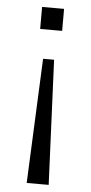

<svg xmlns="http://www.w3.org/2000/svg" viewBox="-54 -642 385 815"><g transform="rotate(5 138.5 -235.0)"><path d="M162.1 -391.1 185.5 140.1H91.8L115.2 -391.1ZM185.5 -609.9V-516.1H91.8V-609.9Z"/></g></svg>

Font: Michroma+
Style: Regular
Weight: 400
Designer: beogot
Foundry: beogot
Version: Version